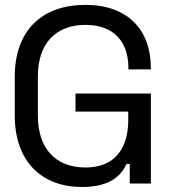

<svg xmlns="http://www.w3.org/2000/svg" viewBox="-20 -734 680 768"><path d="M308 14C418.5 14 464.5 -30.5 486 -78H499V0H583.5V-360H282V-287.5H493V-254C493 -140.5 439.5 -64 322 -64C202.5 -64 131.5 -140 131.5 -271V-429C131.5 -560 203 -634.5 321.5 -634.5C439.5 -634.5 493.5 -562.5 493.5 -463.5V-456.5H583.5V-461C583.5 -614.5 491.5 -714.5 321.5 -714.5C149.5 -714.5 39 -614 39 -426.5V-272.5C39 -85 149.5 14 308 14Z"/></svg>

Font: MCL Standard
Style: Regular
Weight: 400
Designer: Květoslav Bartoš
Foundry: Florian Karsten
Version: Version 1.001;Glyphs 3.2.3 (3260)